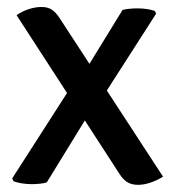

<svg xmlns="http://www.w3.org/2000/svg" viewBox="-20 -522 500 550"><path d="M27.5 -478.5Q43 -489.5 62.2 -495.8Q81.5 -502 98.5 -502Q117.5 -502 129 -494Q140.5 -486 150.5 -470.5L447 -16Q432.5 -6.5 413 0.5Q393.5 7.5 375.5 7.5Q356.5 7.5 344.2 -0.5Q332 -8.5 322.5 -23.5ZM331 -493.5Q338 -495.5 350 -496.8Q362 -498 373 -498Q388.5 -498 401.5 -496Q414.5 -494 424 -490.5L427 -482.5L270.5 -238.5L243 -209.5L114 0.5Q107 3 94.8 4.2Q82.5 5.5 71 5.5Q56 5.5 42.2 3.2Q28.5 1 18.5 -3L15 -11L188 -280.5L219 -311Z"/></svg>

Font: Signika
Style: Regular
Weight: 400
Designer: Anna Giedry
Foundry: Anna Giedry
Version: Version 2.001